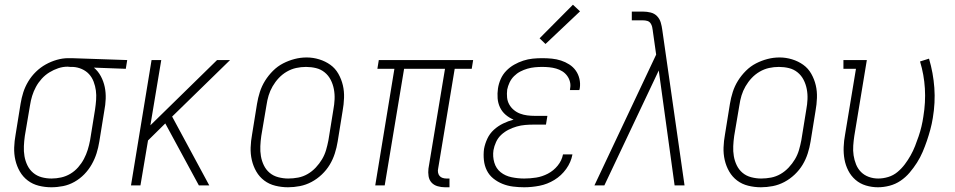

<svg xmlns="http://www.w3.org/2000/svg" viewBox="-20 -784 4040 812"><path d="M197 8Q170 8 144 1.5Q118 -5 97.5 -20.5Q77 -36 64 -58.5Q51 -81 45 -107Q39 -133 40 -160.5Q41 -188 46 -215L67 -345Q71 -370 78.5 -393.5Q86 -417 99.5 -439.5Q113 -462 132 -480.5Q151 -499 173.5 -511.5Q196 -524 220.5 -531Q245 -538 269 -538Q272 -538 275.5 -538Q279 -538 283 -538L518 -530L512 -493L377 -498Q395 -483 406.5 -461.5Q418 -440 423 -416Q428 -392 427 -366Q426 -340 421 -315L400 -185Q396 -160 388.5 -136Q381 -112 368 -89Q355 -66 336.5 -47Q318 -28 295 -15Q272 -2 247 3Q222 8 197 8ZM198 -29Q218 -29 238.5 -33.5Q259 -38 277.5 -49Q296 -60 310.5 -76.5Q325 -93 335 -112Q345 -131 351 -150.5Q357 -170 361 -191L382 -321Q385 -341 386.5 -361.5Q388 -382 385.5 -401Q383 -420 376 -438.5Q369 -457 356.5 -470.5Q344 -484 326 -492Q308 -500 288 -501H277Q274 -501 271.5 -501.5Q269 -502 266 -502Q246 -502 226.5 -495.5Q207 -489 189 -478Q171 -467 156.5 -451Q142 -435 132 -416.5Q122 -398 116 -378.5Q110 -359 107 -339L85 -209Q82 -188 81 -166Q80 -144 83.5 -123.5Q87 -103 96 -84.5Q105 -66 120.5 -53Q136 -40 156 -34.5Q176 -29 198 -29Z M534 0 621 -530H662L616 -254L898 -530H953L708 -291L865 0H821L679 -262L606 -190L574 0Z M1198 8Q1171 8 1144.5 1.5Q1118 -5 1097.5 -20.5Q1077 -36 1064 -58.5Q1051 -81 1045 -107Q1039 -133 1040 -160.5Q1041 -188 1046 -215L1067 -345Q1071 -370 1079 -395Q1087 -420 1101 -442.5Q1115 -465 1134.5 -484.5Q1154 -504 1177.5 -516Q1201 -528 1226 -534.5Q1251 -541 1277 -541Q1304 -541 1330 -533Q1356 -525 1377 -510Q1398 -495 1411 -472Q1424 -449 1430 -423.5Q1436 -398 1435 -370Q1434 -342 1429 -315L1408 -185Q1404 -160 1396 -135Q1388 -110 1374.5 -87.5Q1361 -65 1341 -46Q1321 -27 1297.5 -14.5Q1274 -2 1248.5 3Q1223 8 1198 8ZM1199 -29Q1220 -29 1241 -33Q1262 -37 1281 -48Q1300 -59 1315.5 -75.5Q1331 -92 1342 -110.5Q1353 -129 1359 -149.5Q1365 -170 1369 -191L1390 -321Q1394 -342 1395 -364Q1396 -386 1392 -407Q1388 -428 1378.5 -446.5Q1369 -465 1353 -478Q1337 -491 1316.5 -496Q1296 -501 1274 -501Q1253 -501 1232.5 -496.5Q1212 -492 1193 -481Q1174 -470 1159 -454Q1144 -438 1133 -419Q1122 -400 1116 -380Q1110 -360 1107 -339L1085 -209Q1082 -188 1081 -166Q1080 -144 1083.5 -123.5Q1087 -103 1096 -84.5Q1105 -66 1120.5 -53Q1136 -40 1157 -34.5Q1178 -29 1199 -29Z M1862 8Q1846 8 1830.5 3.5Q1815 -1 1805 -12Q1795 -23 1792.5 -39Q1790 -55 1792 -71L1862 -493H1689L1607 0H1567L1648 -493H1576L1582 -530H1981L1975 -493H1903L1833 -71Q1831 -63 1832.5 -54.5Q1834 -46 1839 -40Q1844 -34 1852 -31.5Q1860 -29 1868 -29H1881V8Z M2197 8Q2173 8 2149.5 5Q2126 2 2105 -6.5Q2084 -15 2066.5 -29Q2049 -43 2039 -63Q2029 -83 2026.5 -106.5Q2024 -130 2027 -154Q2031 -176 2041 -197.5Q2051 -219 2068.5 -235Q2086 -251 2107.5 -261.5Q2129 -272 2152 -278Q2133 -286 2118 -299Q2103 -312 2094.5 -330Q2086 -348 2084.5 -368.5Q2083 -389 2086 -410Q2089 -430 2097.5 -449.5Q2106 -469 2121 -484.5Q2136 -500 2154.5 -510.5Q2173 -521 2193 -527.5Q2213 -534 2233 -536Q2253 -538 2273 -538Q2294 -538 2314 -536Q2334 -534 2352.5 -528Q2371 -522 2387.5 -511.5Q2404 -501 2415 -485.5Q2426 -470 2430.5 -450.5Q2435 -431 2432 -411Q2431 -409 2431 -407Q2431 -405 2430 -403H2390Q2391 -405 2391 -406Q2391 -407 2391 -409Q2394 -424 2390.5 -438Q2387 -452 2378.5 -463.5Q2370 -475 2358 -482.5Q2346 -490 2332 -494Q2318 -498 2303 -499.5Q2288 -501 2273 -501Q2258 -501 2242 -499.5Q2226 -498 2210.5 -493.5Q2195 -489 2180.5 -481.5Q2166 -474 2154 -462Q2142 -450 2135 -435Q2128 -420 2125 -405Q2123 -388 2124.5 -372Q2126 -356 2133.5 -342.5Q2141 -329 2153 -319Q2165 -309 2179.5 -303.5Q2194 -298 2210 -296Q2226 -294 2242 -294H2295L2289 -257H2236Q2219 -257 2201 -255.5Q2183 -254 2165.5 -249Q2148 -244 2131 -235.5Q2114 -227 2100 -214Q2086 -201 2078 -183.5Q2070 -166 2067 -149Q2063 -122 2070.5 -96.5Q2078 -71 2097.5 -55.5Q2117 -40 2143.5 -34.5Q2170 -29 2197 -29Q2222 -29 2247.5 -33Q2273 -37 2297 -49.5Q2321 -62 2338.5 -83.5Q2356 -105 2361 -131H2401Q2395 -98 2374.5 -69.5Q2354 -41 2324.5 -23Q2295 -5 2262 1.5Q2229 8 2197 8ZM2287 -598 2262 -622 2403 -764 2433 -736Z M2494 0 2755 -553 2741 -652V-653Q2740 -662 2738 -670.5Q2736 -679 2731 -686Q2726 -693 2717.5 -695.5Q2709 -698 2699 -698H2652V-735H2699Q2716 -735 2732 -731Q2748 -727 2759 -715.5Q2770 -704 2774.5 -688.5Q2779 -673 2781 -657L2875 0H2833L2766 -486L2536 0Z M3198 8Q3171 8 3144.5 1.5Q3118 -5 3097.5 -20.5Q3077 -36 3064 -58.5Q3051 -81 3045 -107Q3039 -133 3040 -160.5Q3041 -188 3046 -215L3067 -345Q3071 -370 3079 -395Q3087 -420 3101 -442.5Q3115 -465 3134.5 -484.5Q3154 -504 3177.5 -516Q3201 -528 3226 -534.5Q3251 -541 3277 -541Q3304 -541 3330 -533Q3356 -525 3377 -510Q3398 -495 3411 -472Q3424 -449 3430 -423.5Q3436 -398 3435 -370Q3434 -342 3429 -315L3408 -185Q3404 -160 3396 -135Q3388 -110 3374.5 -87.5Q3361 -65 3341 -46Q3321 -27 3297.5 -14.5Q3274 -2 3248.5 3Q3223 8 3198 8ZM3199 -29Q3220 -29 3241 -33Q3262 -37 3281 -48Q3300 -59 3315.5 -75.5Q3331 -92 3342 -110.5Q3353 -129 3359 -149.5Q3365 -170 3369 -191L3390 -321Q3394 -342 3395 -364Q3396 -386 3392 -407Q3388 -428 3378.5 -446.5Q3369 -465 3353 -478Q3337 -491 3316.5 -496Q3296 -501 3274 -501Q3253 -501 3232.5 -496.5Q3212 -492 3193 -481Q3174 -470 3159 -454Q3144 -438 3133 -419Q3122 -400 3116 -380Q3110 -360 3107 -339L3085 -209Q3082 -188 3081 -166Q3080 -144 3083.5 -123.5Q3087 -103 3096 -84.5Q3105 -66 3120.5 -53Q3136 -40 3157 -34.5Q3178 -29 3199 -29Z M3693 8Q3667 8 3642 0.5Q3617 -7 3598 -23.5Q3579 -40 3567.5 -62.5Q3556 -85 3551.5 -110Q3547 -135 3548 -162Q3549 -189 3554 -215L3600 -493H3547V-530H3646L3593 -209Q3590 -189 3588.5 -168Q3587 -147 3590 -127Q3593 -107 3600.5 -88.5Q3608 -70 3621.5 -56.5Q3635 -43 3654 -36Q3673 -29 3694 -29Q3715 -29 3736.5 -35.5Q3758 -42 3775.5 -56.5Q3793 -71 3806.5 -89Q3820 -107 3831 -126.5Q3842 -146 3850 -166.5Q3858 -187 3865 -207.5Q3872 -228 3877 -249Q3882 -270 3885 -291Q3895 -351 3891.5 -409.5Q3888 -468 3871 -524L3909 -536Q3927 -475 3931.5 -412.5Q3936 -350 3925 -285Q3921 -260 3914.5 -236Q3908 -212 3900 -188.5Q3892 -165 3882 -141.5Q3872 -118 3858 -96Q3844 -74 3827 -54Q3810 -34 3788.5 -19.5Q3767 -5 3742 1.5Q3717 8 3693 8Z"/></svg>

Font: Iosevka Slab XLtObl
Style: Regular
Weight: 200
Italic angle: -9°
Monospace: yes
Designer: Belleve Invis
Foundry: Belleve Invis
Version: Version 11.1.1; ttfautohint (v1.8.3)